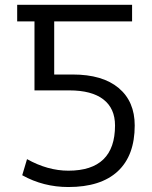

<svg xmlns="http://www.w3.org/2000/svg" viewBox="-20 -750 616 780"><path d="M49.8 -730.5H516.6V-663.1H200.2V-447.3H275.4Q396.5 -447.3 461.9 -392.6Q527.3 -337.9 527.3 -240.2Q527.3 -118.2 458.5 -54.2Q389.6 9.8 257.8 9.8Q156.2 9.8 70.3 -38.1L89.8 -103.5Q173.8 -56.6 257.8 -56.6Q447.3 -56.6 447.3 -240.2Q447.3 -309.6 399.9 -346.2Q352.5 -382.8 261.7 -382.8H120.1V-663.1H49.8Z"/></svg>

Font: Gen Shin Gothic Normal
Style: Regular
Weight: 300
Designer: [Source Han Sans]
Ryoko NISHIZUKA  (kana & ideographs); Paul D. Hunt (Latin, Greek & Cyrillic); Wenlong ZHANG  (bopomofo
Version: Version 1.002.20150607